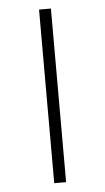

<svg xmlns="http://www.w3.org/2000/svg" viewBox="-50 -691 397 725"><g transform="rotate(-5 148.5 -329.0)"><path d="M126 0V-658H171V0Z"/></g></svg>

Font: EauTestSC Light
Style: Regular
Weight: 300
Designer: Christian Thalmann (Catharsis Fonts)
Version: Version 0.001;PS 000.001;hotconv 1.0.88;makeotf.lib2.5.64775